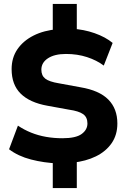

<svg xmlns="http://www.w3.org/2000/svg" viewBox="-20 -840 640 975"><path d="M248 115V-35L276 -10Q203 -13 137.5 -30Q72 -47 26 -82L71 -202Q102 -181 138 -166.5Q174 -152 214 -145Q254 -138 297 -138Q365 -138 394.5 -159.5Q424 -181 424 -213Q424 -245 402 -260.5Q380 -276 331 -283L221 -303Q131 -319 85 -364.5Q39 -410 39 -489Q39 -547 68.5 -590Q98 -633 150.5 -659.5Q203 -686 274 -692L248 -676V-820H370V-676L345 -694Q405 -691 460.5 -671.5Q516 -652 552 -622L507 -507Q471 -534 422 -550Q373 -566 315 -566Q257 -566 223.5 -544Q190 -522 190 -486Q190 -456 210 -440.5Q230 -425 279 -417L388 -397Q484 -381 530 -334.5Q576 -288 576 -213Q576 -155 547 -113Q518 -71 467 -46Q416 -21 349 -14L370 -36V115Z"/></svg>

Font: Nunito Sans 7pt ExtraBold
Style: Regular
Weight: 800
Designer: Vernon Adams
Foundry: Vernon Adams
Version: Version 3.101;gftools[0.9.27]